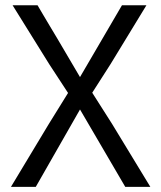

<svg xmlns="http://www.w3.org/2000/svg" viewBox="-20 -724 622 744"><path d="M170.9 -475.1 28.8 -703.6H125.5Q135.7 -686 148.2 -665Q160.6 -644 174.3 -621.1Q188 -598.1 201.9 -575Q215.8 -551.8 228.5 -529.8Q258.8 -478.5 290 -425.3L452.6 -703.6H547.4L408.7 -476.1L337.4 -364.7L414.1 -244.1L562.5 0H465.3L290 -299.8L118.7 0H22.5L168.9 -243.2L243.7 -363.8Z"/></svg>

Font: Metrophobic
Style: Regular
Weight: 400
Designer: vernon adams
Foundry: vernon adams
Version: Version 1.000